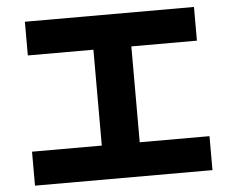

<svg xmlns="http://www.w3.org/2000/svg" viewBox="-50 -789 980 807"><g transform="rotate(-5 440.0 -385.0)"><path d="M65.6 -40V-183.3H360V-587.8H83.3V-730H796.7V-587.8H520V-183.3H814.4V-40Z"/></g></svg>

Font: Paperlogy 8 ExtraBold
Style: Regular
Weight: 800
Designer: redesigned by Lee Juim, glyphs from Gmarket Sans & Montserrat
Foundry: PT&
Version: Version 1.001